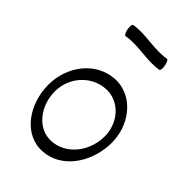

<svg xmlns="http://www.w3.org/2000/svg" viewBox="-249 -946 1071 1071"><g transform="rotate(45 287.0 -410.5)"><path d="M167 -763C255 -779 345 -748 433 -763C440 -764 442 -782 438 -802C435 -822 427 -838 420 -837C332 -821 242 -852 153 -837C147 -836 145 -818 148 -798C152 -778 160 -762 167 -763ZM296 19C433 9 523 -121 533 -265C544 -421 436 -562 291 -552C151 -542 54 -412 54 -267C54 -112 154 29 296 19ZM106 -267C106 -376 188 -470 296 -477C405 -485 489 -383 480 -269C473 -159 397 -64 291 -56C184 -49 106 -151 106 -267Z"/></g></svg>

Font: Nupuram Light
Style: Regular
Weight: 300
Designer: Santhosh Thottingal (santhosh.thottingal@gmail.com)
Foundry: SMC
Version: Version 1.000